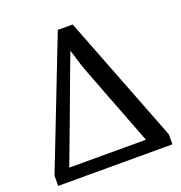

<svg xmlns="http://www.w3.org/2000/svg" viewBox="-130 -835 891 946"><g transform="rotate(-20 315.5 -361.5)"><path d="M15 -53 276 -723H354L614 -53V0H15ZM499 -66Q473 -134 444.5 -208Q416 -282 387.5 -356Q359 -430 334 -496Q324 -523 315.5 -553Q307 -583 299 -605Q289 -579 279 -552Q269 -525 259 -499Q219 -391 178.5 -282.5Q138 -174 97 -66Z"/></g></svg>

Font: Rosario Light
Style: Regular
Weight: 300
Designer: Hector Gatti
Foundry: Omnibus Type
Version: Version 1.101; ttfautohint (v1.8.1.43-b0c9)